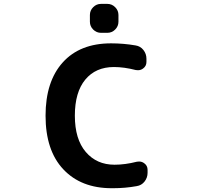

<svg xmlns="http://www.w3.org/2000/svg" viewBox="-20 -989 1040 998"><path d="M504.9 -818.4Q481.4 -818.4 464.4 -835.4Q447.3 -852.5 447.3 -876V-911.1Q447.3 -934.6 464.4 -951.7Q481.4 -968.8 504.9 -968.8H538.1Q561.5 -968.8 578.6 -951.7Q595.7 -934.6 595.7 -911.1V-876Q595.7 -852.5 578.6 -835.4Q561.5 -818.4 538.1 -818.4ZM691.4 -148.4Q698.2 -149.4 703.1 -149.4Q717.8 -149.4 729.5 -140.6Q747.1 -127.9 747.1 -106.4V-90.8Q747.1 -65.4 731.4 -45.4Q715.8 -25.4 690.4 -21.5Q630.9 -10.7 568.4 -10.7Q564.5 -10.7 560.5 -10.7Q401.4 -10.7 309.1 -108.9Q216.8 -207 216.8 -387.7Q216.8 -565.4 306.2 -664.6Q395.5 -763.7 557.6 -763.7Q622.1 -763.7 684.6 -752.9Q710 -749 725.6 -729Q741.2 -709 741.2 -683.6V-667Q741.2 -645.5 723.6 -632.8Q711.9 -624 697.3 -624Q692.4 -624 685.5 -625Q625 -640.6 572.3 -640.6Q477.5 -640.6 423.3 -575.2Q369.1 -509.8 369.1 -387.7Q369.1 -265.6 425.8 -199.2Q482.4 -132.8 575.2 -132.8Q629.9 -132.8 691.4 -148.4Z"/></svg>

Font: Gen Jyuu Gothic Monospace Bold
Style: Bold
Weight: 700
Designer: [Source Han Sans]
Ryoko NISHIZUKA  (kana & ideographs); Paul D. Hunt (Latin, Greek & Cyrillic); Wenlong ZHANG  (bopomofo
Version: Version 1.002.20150607